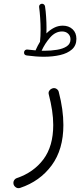

<svg xmlns="http://www.w3.org/2000/svg" viewBox="-20 -730 428 1016"><path d="M107.4 -454.6Q108.4 -460.9 113.3 -464.8Q118.2 -468.8 125 -467.8Q147 -464.8 168.5 -463.4Q168.5 -464.4 168.9 -465.3Q179.2 -488.8 191.9 -509.3Q191.4 -509.8 191.9 -512.2Q194.8 -535.6 194.8 -573.2Q194.8 -602.1 192.6 -634.8Q190.4 -667.5 187 -692.9Q186 -699.7 190.4 -704.6Q194.8 -709.5 200.2 -710Q207 -710.9 212.2 -706.8Q217.3 -702.6 218.3 -696.3Q222.2 -670.9 224.1 -639.9Q226.1 -608.9 226.1 -583.5Q226.1 -567.4 225.6 -553.2Q244.1 -571.8 265.9 -583Q287.6 -594.2 312 -594.2Q343.8 -594.2 364 -575.4Q384.3 -556.6 384.3 -524.4Q384.3 -489.3 360.8 -468.5Q337.4 -447.8 298.3 -438.7Q259.3 -429.7 212.4 -429.7Q171.4 -429.7 121.1 -436.5Q105.5 -439 107.4 -454.6ZM308.6 -563.5Q273.4 -563.5 245.6 -532Q217.8 -500.5 200.2 -461.4Q207.5 -461.4 214.8 -461.4Q250 -461.4 281.7 -466.6Q313.5 -471.7 333.3 -484.9Q353 -498 353 -522Q353 -540 340.6 -551.8Q328.1 -563.5 308.6 -563.5ZM255.4 -261.7Q268.6 -266.6 278.8 -260Q289.1 -253.4 291 -243.2Q315.4 -149.9 315.4 -68.4Q315.4 61 253.2 145.3Q190.9 229.5 86.9 264.2Q74.7 268.1 65.2 262.2Q55.7 256.3 52.2 246.6Q48.8 233.9 54.4 224.6Q60.1 215.3 69.3 212.4Q158.2 182.1 210 112.8Q261.7 43.5 261.7 -68.4Q261.7 -105.5 255.6 -146Q249.5 -186.5 238.3 -229.5Q234.9 -241.7 241 -250.2Q247.1 -258.8 255.4 -261.7Z"/></svg>

Font: Mikhak-DS1-FD Light
Style: Regular
Weight: 300
Designer: Amin Abedi
Version: Version 3.2